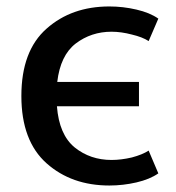

<svg xmlns="http://www.w3.org/2000/svg" viewBox="-20 -570 552 601"><path d="M475.6 -27.3Q467.8 -44.9 445.3 -98.6Q425.8 -85.9 392.6 -77.1Q359.4 -69.3 329.1 -69.3Q262.7 -69.3 213.9 -108.4Q165 -148.4 158.2 -237.3Q244.1 -237.3 415 -237.3Q415 -255.9 415 -313.5Q350.6 -313.5 159.2 -313.5Q168.9 -396.5 216.8 -433.6Q265.6 -470.7 329.1 -470.7Q359.4 -470.7 392.6 -461.9Q425.8 -454.1 445.3 -441.4Q455.1 -464.8 475.6 -511.7Q449.2 -530.3 407.2 -540Q365.2 -549.8 322.3 -549.8Q204.1 -549.8 126 -480.5Q46.9 -411.1 46.9 -269.5Q46.9 -128.9 126 -58.6Q204.1 10.7 322.3 10.7Q365.2 10.7 407.2 1Q449.2 -8.8 475.6 -27.3Z"/></svg>

Font: DaxlinePro-Medium
Style: Medium
Weight: 400
Designer: Hans Reichel
Version: Version 7.502; 2006